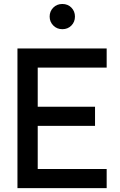

<svg xmlns="http://www.w3.org/2000/svg" viewBox="-20 -970 620 990"><path d="M530 0H70V-720H530V-621.5H174.5V-419.5H470V-321H174.5V-98.5H530ZM236 -884.5Q236 -912 254.8 -930.8Q273.5 -949.5 301.5 -949.5Q329.5 -949.5 348 -930.8Q366.5 -912 366.5 -884.5Q366.5 -857 348 -838.2Q329.5 -819.5 301.5 -819.5Q273.5 -819.5 254.8 -838.5Q236 -857.5 236 -884.5Z"/></svg>

Font: Hauora SemiBold
Style: Regular
Weight: 600
Designer: Wayne Shih
Foundry: WCYS
Version: Version 1.001